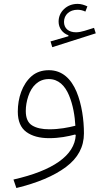

<svg xmlns="http://www.w3.org/2000/svg" viewBox="-20 -695 506 974"><path d="M423.3 -662.6C407.7 -669.9 391.6 -675.3 374 -675.3C346.7 -675.3 323.7 -666.5 305.2 -649.4C286.6 -631.8 277.3 -610.4 277.3 -585C277.3 -553.2 297.4 -526.4 327.1 -516.1V-511.2L236.3 -484.9L245.1 -455.6L465.8 -525.9L457 -553.7L408.7 -538.6C392.6 -533.7 378.4 -531.2 365.2 -531.2C328.6 -531.2 304.7 -550.8 304.7 -584C304.7 -620.6 333.5 -645.5 373 -645.5C386.7 -645.5 399.9 -642.6 413.1 -636.2ZM364.3 -9.3C358.4 93.8 249 170.4 48.3 215.8L63 258.8C169.4 232.9 253.4 197.8 314.5 152.3C375.5 106.9 405.8 50.3 405.8 -18.6C405.8 -86.9 395 -165.5 368.2 -230C340.8 -294.4 296.4 -338.9 228 -338.9C192.4 -338.9 163.1 -328.6 139.6 -308.1C92.8 -266.6 70.3 -197.8 70.3 -128.9C70.3 -80.6 85 -46.4 113.8 -25.4C142.6 -4.4 181.2 5.9 229.5 5.9C280.3 5.9 324.7 -2.9 361.3 -12.7ZM362.3 -57.1C325.7 -47.9 280.8 -39.1 230 -39.1C193.4 -39.1 164.6 -45.4 143.1 -58.6C121.6 -71.8 110.8 -96.2 110.8 -131.8C110.8 -156.7 115.2 -182.1 123.5 -207C140.1 -256.8 174.3 -293.9 227.5 -293.9C276.9 -293.9 309.6 -260.3 330.1 -211.4C350.6 -162.6 359.9 -105.5 362.3 -57.1Z"/></svg>

Font: Estedad ExtraLight
Style: Regular
Weight: 200
Designer: Amin Abedi
Version: Version 7.3